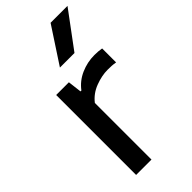

<svg xmlns="http://www.w3.org/2000/svg" viewBox="-253 -866 923 923"><g transform="rotate(-45 209.0 -404.0)"><path d="M77 0V-543.5H163.5L172 -473H178Q206 -510.5 250.2 -530Q294.5 -549.5 342.5 -549.5Q368.5 -549.5 391.5 -545.5V-450.5Q378.5 -453 364.8 -453.8Q351 -454.5 337.5 -454.5Q298 -454.5 253.8 -437.8Q209.5 -421 181.5 -385V0ZM183 -624 303.5 -808H418.5L282 -624Z"/></g></svg>

Font: Encode Sans Semi Expanded Medium
Style: Regular
Weight: 500
Width: 6
Designer: Multiple Designers
Foundry: Impallari Type
Version: Version 3.000; ttfautohint (v1.8.3) -l 8 -r 50 -G 200 -x 14 